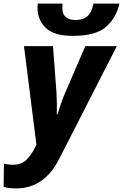

<svg xmlns="http://www.w3.org/2000/svg" viewBox="-85 -805 682 1065"><path d="M5 240Q161 240 244 75L563 -549H388L276 -289Q262 -258 252 -226Q242 -194 234 -170H230Q231 -197 230.5 -230.5Q230 -264 228 -295L209 -549H48L117 -2L106 20Q85 60 58 84.5Q31 109 -11 109Q-28 109 -40.5 107Q-53 105 -63 103L-65 231Q-54 235 -37.5 237.5Q-21 240 5 240ZM320 -606Q446 -606 503 -656Q560 -706 577 -785H434Q423 -734 398.5 -714Q374 -694 335 -694Q261 -694 261 -760Q261 -775 262 -785H125Q123 -773 123 -761Q123 -695 168.5 -650.5Q214 -606 320 -606Z"/></svg>

Font: Noto Sans Display Extra
Style: Italic
Weight: 800
Italic angle: -12°
Designer: Monotype Design Team
Foundry: Monotype Imaging Inc.
Version: Version 1.900